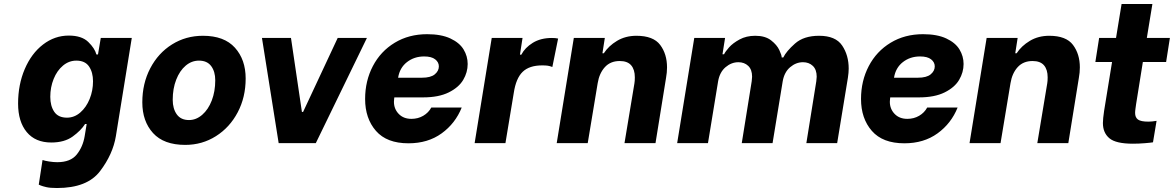

<svg xmlns="http://www.w3.org/2000/svg" viewBox="-20 -720 5906 966"><path d="M175 209 194 85Q205 89 227 92.5Q249 96 268 96Q335 96 366 57.5Q397 19 406 -35L416 -96H408Q387 -63 345.5 -33Q304 -3 238 -3Q158 -3 114.5 -55.5Q71 -108 71 -199Q71 -294 104.5 -372.5Q138 -451 196.5 -496Q255 -541 326 -541Q391 -541 424 -509Q457 -477 465 -446H473L487 -529H643L563 -35Q548 56 483.5 141Q419 226 267 226Q232 226 213 221.5Q194 217 185.5 213.5Q177 210 175 209ZM448 -311Q448 -356 428 -385.5Q408 -415 364 -415Q327 -415 297 -390Q267 -365 250 -323Q233 -281 233 -233Q233 -187 253 -157.5Q273 -128 317 -128Q354 -128 384 -154Q414 -180 431 -222Q448 -264 448 -311Z M696 -205Q696 -300 736 -376.5Q776 -453 845.5 -496.5Q915 -540 1001 -540Q1108 -540 1162 -480Q1216 -420 1216 -325Q1216 -231 1176 -155Q1136 -79 1066.5 -35Q997 9 912 9Q804 9 750 -50.5Q696 -110 696 -205ZM1063 -316Q1063 -360 1042.5 -387.5Q1022 -415 981 -415Q944 -415 914 -389.5Q884 -364 866.5 -319Q849 -274 849 -218Q849 -173 869.5 -144.5Q890 -116 931 -116Q967 -116 997.5 -142.5Q1028 -169 1045.5 -214.5Q1063 -260 1063 -316Z M1298 -529H1444L1499 -157H1505L1679 -529H1826L1569 0H1382Z M1817 -222Q1817 -313 1856 -387.5Q1895 -462 1966 -505Q2037 -548 2129 -548Q2200 -548 2246 -526.5Q2292 -505 2312.5 -471Q2333 -437 2333 -398Q2333 -356 2310.5 -318Q2288 -280 2237.5 -255Q2187 -230 2108 -230H1964L1963 -222Q1962 -217 1962 -208Q1962 -172 1986 -147Q2010 -122 2050 -122Q2083 -122 2109.5 -137.5Q2136 -153 2150 -179H2303Q2271 -99 2202 -49Q2133 1 2035 1Q1926 1 1871.5 -61.5Q1817 -124 1817 -222ZM2103 -329Q2147 -329 2167.5 -346Q2188 -363 2188 -386Q2188 -407 2169.5 -421.5Q2151 -436 2114 -436Q2064 -436 2027.5 -407.5Q1991 -379 1983 -329Z M2454 -529H2609L2596 -445H2603Q2621 -480 2660.5 -504.5Q2700 -529 2757 -529Q2775 -529 2788 -526L2759 -383Q2746 -388 2735.5 -389.5Q2725 -391 2708 -391Q2643 -391 2609.5 -358.5Q2576 -326 2565 -253L2523 0H2368Z M2867 -529H3023L3011 -452H3018Q3042 -489 3084.5 -514.5Q3127 -540 3182 -540Q3267 -540 3301.5 -494Q3336 -448 3336 -381Q3336 -355 3331 -328L3278 0H3122L3172 -301Q3174 -312 3174 -331Q3174 -370 3155.5 -391.5Q3137 -413 3098 -413Q3051 -413 3023 -382Q2995 -351 2987 -301L2937 0H2781Z M3473 -529H3628L3615 -447H3623Q3629 -460 3648 -481.5Q3667 -503 3701 -521.5Q3735 -540 3780 -540Q3830 -540 3859.5 -517Q3889 -494 3901 -468Q3913 -442 3913 -431H3921Q3936 -462 3980 -501Q4024 -540 4101 -540Q4184 -540 4217 -491Q4250 -442 4250 -375Q4250 -355 4246 -329L4192 0H4037L4087 -311Q4089 -327 4089 -334Q4089 -370 4069.5 -388.5Q4050 -407 4020 -407Q3985 -407 3955.5 -382Q3926 -357 3918 -311L3867 0H3712L3762 -311Q3764 -327 3764 -334Q3764 -370 3744.5 -388.5Q3725 -407 3695 -407Q3660 -407 3630.5 -382Q3601 -357 3593 -311L3542 0H3387Z M4312 -222Q4312 -313 4351 -387.5Q4390 -462 4461 -505Q4532 -548 4624 -548Q4695 -548 4741 -526.5Q4787 -505 4807.5 -471Q4828 -437 4828 -398Q4828 -356 4805.5 -318Q4783 -280 4732.5 -255Q4682 -230 4603 -230H4459L4458 -222Q4457 -217 4457 -208Q4457 -172 4481 -147Q4505 -122 4545 -122Q4578 -122 4604.5 -137.5Q4631 -153 4645 -179H4798Q4766 -99 4697 -49Q4628 1 4530 1Q4421 1 4366.5 -61.5Q4312 -124 4312 -222ZM4598 -329Q4642 -329 4662.5 -346Q4683 -363 4683 -386Q4683 -407 4664.5 -421.5Q4646 -436 4609 -436Q4559 -436 4522.5 -407.5Q4486 -379 4478 -329Z M4944 -529H5100L5088 -452H5095Q5119 -489 5161.5 -514.5Q5204 -540 5259 -540Q5344 -540 5378.5 -494Q5413 -448 5413 -381Q5413 -355 5408 -328L5355 0H5199L5249 -301Q5251 -312 5251 -331Q5251 -370 5232.5 -391.5Q5214 -413 5175 -413Q5128 -413 5100 -382Q5072 -351 5064 -301L5014 0H4858Z M5696 -196Q5695 -188 5693 -174.5Q5691 -161 5691 -152Q5691 -129 5705.5 -118.5Q5720 -108 5758 -108Q5775 -108 5799 -112L5781 -4Q5770 -2 5739.5 0.5Q5709 3 5680 3Q5594 3 5561.5 -24.5Q5529 -52 5529 -101Q5529 -122 5535 -162L5575 -408H5491L5510 -529H5595L5623 -700H5778L5750 -529H5866L5847 -408H5730Z"/></svg>

Font: Be Vietnam ExtraBold
Style: Italic
Weight: 800
Italic angle: -9.778°
Designer: Gabriel Lam
Foundry: TypeRant
Version: Version 3.000